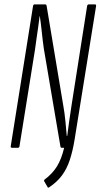

<svg xmlns="http://www.w3.org/2000/svg" viewBox="-20 -675 459 877"><path d="M204 181Q199 184 197 179L182 153Q180 148 184 145Q220 118 240.5 84.5Q261 51 273 0H262Q257 0 256 -6L180 -454Q175 -489 171 -528Q167 -567 162 -601H161Q158 -577 154.5 -551.5Q151 -526 147 -500Q143 -474 140 -449L69 -7Q68 0 62 0H35Q28 0 29 -7L131 -648Q132 -655 139 -655H186Q192 -655 193 -648L269 -193Q275 -160 278.5 -124Q282 -88 285 -54H287Q291 -86 296.5 -124.5Q302 -163 307 -195L378 -648Q380 -655 385 -655H413Q420 -655 419 -648L321 -39Q312 16 298.5 56.5Q285 97 262.5 127Q240 157 204 181Z"/></svg>

Font: Sofia Sans Extra Condensed Light
Style: Italic
Weight: 300
Italic angle: -9°
Version: Version 4.100